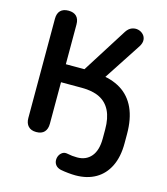

<svg xmlns="http://www.w3.org/2000/svg" viewBox="-129 -813 959 1102"><g transform="rotate(15 350.0 -261.5)"><path d="M423 190Q404 190 379 187.5Q354 185 334 181Q314 176 304 164Q294 152 293 136.5Q292 121 298.5 107.5Q305 94 317.5 86Q330 78 348 82Q362 85 376 86.5Q390 88 406 88Q459 88 489.5 51.5Q520 15 520 -55V-109Q520 -176 498.5 -219.5Q477 -263 435 -284Q393 -305 329 -305H205V-58Q205 -27 189 -9.5Q173 8 141 8Q110 8 93.5 -9.5Q77 -27 77 -58V-648Q77 -680 93.5 -696.5Q110 -713 141 -713Q172 -713 188.5 -696.5Q205 -680 205 -648V-412H333L301 -389L485 -680Q499 -701 517.5 -708Q536 -715 554 -711Q572 -707 585 -694Q598 -681 599.5 -662Q601 -643 587 -621L419 -364L398 -407Q480 -400 535.5 -365.5Q591 -331 619.5 -268.5Q648 -206 648 -115V-60Q648 20 620.5 76Q593 132 542.5 161Q492 190 423 190Z"/></g></svg>

Font: Nunito ExtraLight
Style: Regular
Weight: 200
Designer: Vernon Adams
Foundry: Vernon Adams
Version: Version 3.602